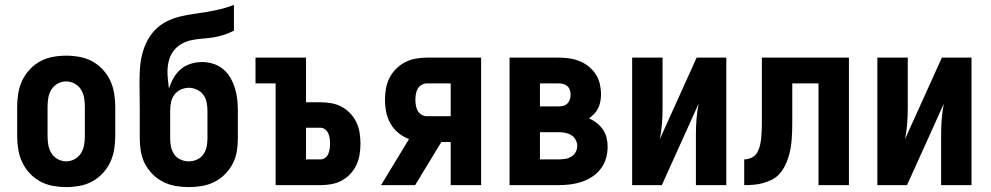

<svg xmlns="http://www.w3.org/2000/svg" viewBox="-20 -755 4040 783"><path d="M250 8Q223 8 195.5 3Q168 -2 144 -15Q120 -28 101 -48.5Q82 -69 70.5 -93.5Q59 -118 54.5 -145.5Q50 -173 50 -200V-320Q50 -347 54.5 -374.5Q59 -402 70.5 -426.5Q82 -451 101 -471.5Q120 -492 144 -505Q168 -518 195.5 -523Q223 -528 250 -528Q277 -528 304.5 -523Q332 -518 356 -505Q380 -492 399 -471.5Q418 -451 429.5 -426.5Q441 -402 445.5 -374.5Q450 -347 450 -320V-200Q450 -173 445.5 -145.5Q441 -118 429.5 -93.5Q418 -69 399 -48.5Q380 -28 356 -15Q332 -2 304.5 3Q277 8 250 8ZM250 -97Q268 -97 284.5 -106Q301 -115 310.5 -130.5Q320 -146 323 -164Q326 -182 326 -200V-320Q326 -338 323 -356Q320 -374 310.5 -389.5Q301 -405 284.5 -414Q268 -423 250 -423Q232 -423 215.5 -414Q199 -405 189.5 -389.5Q180 -374 177 -356Q174 -338 174 -320V-200Q174 -182 177 -164Q180 -146 189.5 -130.5Q199 -115 215.5 -106Q232 -97 250 -97Z M750 8Q723 8 696.5 3.5Q670 -1 646 -13Q622 -25 603 -44Q584 -63 571.5 -86.5Q559 -110 554.5 -136.5Q550 -163 550 -190V-304Q550 -333 549.5 -362.5Q549 -392 549 -421Q549 -450 551 -478.5Q553 -507 560 -534.5Q567 -562 580 -587.5Q593 -613 613 -633.5Q633 -654 658.5 -667Q684 -680 712 -687Q740 -694 768 -698Q796 -702 824 -706.5Q852 -711 880 -718Q908 -725 934 -735V-630Q915 -620 893.5 -613Q872 -606 850 -602.5Q828 -599 806 -597.5Q784 -596 762 -591.5Q740 -587 720.5 -576Q701 -565 687.5 -547Q674 -529 668.5 -507Q663 -485 663 -463Q663 -445 665 -428Q667 -411 669 -393Q676 -416 687.5 -436.5Q699 -457 717 -472.5Q735 -488 758 -495Q781 -502 804 -502Q827 -502 849.5 -495Q872 -488 890 -473Q908 -458 919.5 -438Q931 -418 938 -395.5Q945 -373 947.5 -350Q950 -327 950 -304V-190Q950 -163 945.5 -136.5Q941 -110 928.5 -86.5Q916 -63 897 -44Q878 -25 854 -13Q830 -1 803.5 3.5Q777 8 750 8ZM750 -97Q767 -97 783 -104Q799 -111 809 -125Q819 -139 822.5 -156Q826 -173 826 -190V-304Q826 -321 822.5 -338Q819 -355 809 -368.5Q799 -382 783 -389.5Q767 -397 750 -397Q733 -397 717 -389.5Q701 -382 691 -368.5Q681 -355 677.5 -338Q674 -321 674 -304V-190Q674 -173 677.5 -156Q681 -139 691 -125Q701 -111 717 -104Q733 -97 750 -97Z M1104 0V-415H1022V-520H1228V-338H1287Q1309 -338 1331.5 -334Q1354 -330 1373.5 -319.5Q1393 -309 1408.5 -292.5Q1424 -276 1433.5 -256Q1443 -236 1446.5 -214Q1450 -192 1450 -169Q1450 -147 1446.5 -125Q1443 -103 1433.5 -82.5Q1424 -62 1408.5 -45.5Q1393 -29 1373.5 -18.5Q1354 -8 1331.5 -4Q1309 0 1287 0ZM1287 -105Q1298 -105 1306.5 -111.5Q1315 -118 1319 -128Q1323 -138 1324.5 -148.5Q1326 -159 1326 -169Q1326 -180 1324.5 -190.5Q1323 -201 1319 -210.5Q1315 -220 1306.5 -227Q1298 -234 1287 -234H1228V-105Z M1673 0H1534L1648 -188Q1624 -197 1604.5 -213Q1585 -229 1572.5 -251Q1560 -273 1555 -298Q1550 -323 1550 -348Q1550 -371 1554 -394Q1558 -417 1568.5 -437.5Q1579 -458 1595.5 -474.5Q1612 -491 1632.5 -501.5Q1653 -512 1675.5 -516Q1698 -520 1721 -520H1942V0H1818V-176H1780ZM1721 -281H1818V-415H1721Q1710 -415 1699.5 -409Q1689 -403 1683.5 -393Q1678 -383 1676 -371.5Q1674 -360 1674 -348Q1674 -337 1676 -325Q1678 -313 1683.5 -303Q1689 -293 1699.5 -287Q1710 -281 1721 -281Z M2058 0V-520H2258Q2280 -520 2301.5 -517Q2323 -514 2343 -506Q2363 -498 2380 -484.5Q2397 -471 2409 -453Q2421 -435 2426 -413.5Q2431 -392 2431 -371Q2431 -356 2428.5 -342Q2426 -328 2420 -315Q2414 -302 2404 -291.5Q2394 -281 2382 -272Q2399 -265 2413.5 -253.5Q2428 -242 2438.5 -227Q2449 -212 2453.5 -194Q2458 -176 2458 -157Q2458 -133 2451.5 -110Q2445 -87 2430.5 -67.5Q2416 -48 2395.5 -34.5Q2375 -21 2352.5 -13.5Q2330 -6 2306 -3Q2282 0 2258 0ZM2182 -321H2258Q2268 -321 2277.5 -323.5Q2287 -326 2294 -333Q2301 -340 2304 -349.5Q2307 -359 2307 -369Q2307 -378 2304 -387.5Q2301 -397 2294 -403.5Q2287 -410 2277.5 -412.5Q2268 -415 2258 -415H2182ZM2182 -105H2258Q2271 -105 2284.5 -107Q2298 -109 2309.5 -116Q2321 -123 2327.5 -134.5Q2334 -146 2334 -160Q2334 -173 2327.5 -185Q2321 -197 2309.5 -204Q2298 -211 2284.5 -213.5Q2271 -216 2258 -216H2182Z M2558 0V-520H2682V-312Q2682 -281 2679.5 -250Q2677 -219 2671 -188L2821 -520H2942V0H2818V-208Q2818 -239 2820.5 -270Q2823 -301 2829 -332L2679 0Z M3015 0V-105Q3030 -105 3045 -112Q3060 -119 3068 -133Q3076 -147 3079.5 -162.5Q3083 -178 3084.5 -194Q3086 -210 3086.5 -225.5Q3087 -241 3087 -257V-520H3442V0H3318V-415H3211V-261Q3211 -242 3210.5 -223Q3210 -204 3208.5 -185Q3207 -166 3203.5 -147Q3200 -128 3194 -110Q3188 -92 3179 -75Q3170 -58 3157 -44Q3144 -30 3126.5 -21.5Q3109 -13 3090.5 -8Q3072 -3 3053 -1.5Q3034 0 3015 0Z M3558 0V-520H3682V-312Q3682 -281 3679.5 -250Q3677 -219 3671 -188L3821 -520H3942V0H3818V-208Q3818 -239 3820.5 -270Q3823 -301 3829 -332L3679 0Z"/></svg>

Font: Iosevka Extrabold
Style: Regular
Weight: 800
Monospace: yes
Designer: Belleve Invis
Foundry: Belleve Invis
Version: Version 32.5.0; ttfautohint (v1.8.4)